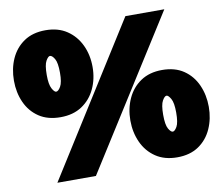

<svg xmlns="http://www.w3.org/2000/svg" viewBox="-82 -821 1106 957"><g transform="rotate(-10 471.0 -342.5)"><path d="M133 37 611 -722H808L328 37ZM206 -282Q141 -282 97 -311.5Q53 -341 30.5 -391Q8 -441 8 -501Q8 -562 30.5 -612Q53 -662 97 -692Q141 -722 206 -722Q270 -722 314.5 -692Q359 -662 382.5 -612Q406 -562 406 -501Q406 -441 382.5 -391Q359 -341 314.5 -311.5Q270 -282 206 -282ZM206 -411Q217 -411 229 -431.5Q241 -452 241 -501Q241 -552 229 -572Q217 -592 206 -592Q197 -592 185.5 -572Q174 -552 174 -501Q174 -453 185.5 -432Q197 -411 206 -411ZM744 16Q680 16 635.5 -14Q591 -44 568 -94.5Q545 -145 545 -205Q545 -265 568 -315.5Q591 -366 635.5 -396Q680 -426 744 -426Q809 -426 853 -396Q897 -366 919.5 -315.5Q942 -265 942 -205Q942 -145 919.5 -94.5Q897 -44 853 -14Q809 16 744 16ZM744 -114Q754 -114 765.5 -134Q777 -154 777 -205Q777 -255 765 -275.5Q753 -296 744 -296Q734 -296 722.5 -275.5Q711 -255 711 -205Q711 -154 722.5 -134Q734 -114 744 -114Z"/></g></svg>

Font: Panamera Black
Style: Regular
Weight: 900
Designer: Bastien Sozeau
Foundry: NBR — Bastien Sozeau
Version: Version 3.002; ttfautohint (v1.8.4.7-5d5b);gftools[0.9.33]